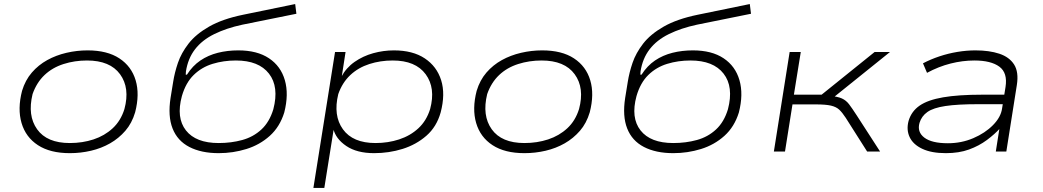

<svg xmlns="http://www.w3.org/2000/svg" viewBox="-20 -749 5155 949"><path d="M325 8Q228 8 167.5 -31.5Q107 -71 86.5 -141Q66 -211 89 -300Q105 -353 137.5 -390.5Q170 -428 213.5 -452Q257 -476 308.5 -488Q360 -500 413 -500Q510 -500 570 -460.5Q630 -421 650.5 -352Q671 -283 648 -194Q632 -140 599.5 -102.5Q567 -65 524 -40.5Q481 -16 430 -4Q379 8 325 8ZM325 -42Q388 -42 442.5 -60Q497 -78 537 -115Q577 -152 595 -210Q623 -314 573.5 -382Q524 -450 410 -450Q349 -450 294 -432.5Q239 -415 200 -378Q161 -341 141 -284Q115 -178 163.5 -110Q212 -42 325 -42Z M1061 8Q975 8 916 -22.5Q857 -53 833 -114Q809 -175 823 -265L836 -345Q843 -390 859.5 -438.5Q876 -487 912 -533.5Q948 -580 1013.5 -617.5Q1079 -655 1181 -676L1439 -729L1445 -681L1178 -627Q1099 -610 1039 -580.5Q979 -551 944 -505.5Q909 -460 899 -396L898 -380H904Q932 -424 970.5 -450Q1009 -476 1056.5 -488Q1104 -500 1158 -500Q1251 -500 1309.5 -461Q1368 -422 1388 -352.5Q1408 -283 1385 -193Q1363 -122 1313.5 -77.5Q1264 -33 1198 -12.5Q1132 8 1061 8ZM1061 -42Q1123 -42 1177.5 -57Q1232 -72 1272 -109Q1312 -146 1331 -209Q1360 -320 1309.5 -385Q1259 -450 1146 -450Q1085 -450 1031 -433.5Q977 -417 937.5 -378.5Q898 -340 879 -274Q850 -167 899 -104.5Q948 -42 1061 -42Z M1529 180 1636 -492H1688L1669 -369H1667Q1691 -414 1732.5 -443Q1774 -472 1824.5 -486Q1875 -500 1927 -500Q2020 -500 2079.5 -460.5Q2139 -421 2160.5 -352.5Q2182 -284 2158 -193Q2138 -122 2087.5 -78Q2037 -34 1970 -13Q1903 8 1829 8Q1744 8 1691.5 -27.5Q1639 -63 1627 -114H1630L1583 180ZM1836 -42Q1898 -42 1953 -60Q2008 -78 2048 -115Q2088 -152 2106 -210Q2134 -314 2084 -382Q2034 -450 1921 -450Q1860 -450 1805.5 -432.5Q1751 -415 1711.5 -378Q1672 -341 1652 -284Q1626 -178 1675 -110Q1724 -42 1836 -42Z M2572 8Q2475 8 2414.5 -31.5Q2354 -71 2333.5 -141Q2313 -211 2336 -300Q2352 -353 2384.5 -390.5Q2417 -428 2460.5 -452Q2504 -476 2555.5 -488Q2607 -500 2660 -500Q2757 -500 2817 -460.5Q2877 -421 2897.5 -352Q2918 -283 2895 -194Q2879 -140 2846.5 -102.5Q2814 -65 2771 -40.5Q2728 -16 2677 -4Q2626 8 2572 8ZM2572 -42Q2635 -42 2689.5 -60Q2744 -78 2784 -115Q2824 -152 2842 -210Q2870 -314 2820.5 -382Q2771 -450 2657 -450Q2596 -450 2541 -432.5Q2486 -415 2447 -378Q2408 -341 2388 -284Q2362 -178 2410.5 -110Q2459 -42 2572 -42Z M3308 8Q3222 8 3163 -22.5Q3104 -53 3080 -114Q3056 -175 3070 -265L3083 -345Q3090 -390 3106.5 -438.5Q3123 -487 3159 -533.5Q3195 -580 3260.5 -617.5Q3326 -655 3428 -676L3686 -729L3692 -681L3425 -627Q3346 -610 3286 -580.5Q3226 -551 3191 -505.5Q3156 -460 3146 -396L3145 -380H3151Q3179 -424 3217.5 -450Q3256 -476 3303.5 -488Q3351 -500 3405 -500Q3498 -500 3556.5 -461Q3615 -422 3635 -352.5Q3655 -283 3632 -193Q3610 -122 3560.5 -77.5Q3511 -33 3445 -12.5Q3379 8 3308 8ZM3308 -42Q3370 -42 3424.5 -57Q3479 -72 3519 -109Q3559 -146 3578 -209Q3607 -320 3556.5 -385Q3506 -450 3393 -450Q3332 -450 3278 -433.5Q3224 -417 3184.5 -378.5Q3145 -340 3126 -274Q3097 -167 3146 -104.5Q3195 -42 3308 -42Z M3805 0 3883 -492H3938L3904 -281H4041L4303 -492H4379L4088 -258L4077 -276Q4120 -272 4141 -262.5Q4162 -253 4176.5 -234Q4191 -215 4215 -178L4330 0H4266L4160 -167Q4143 -193 4128 -207Q4113 -221 4087 -227Q4061 -233 4011 -233H3897L3860 0Z M4655 8Q4584 8 4538.5 -13.5Q4493 -35 4476 -71.5Q4459 -108 4471 -152Q4485 -199 4525.5 -227Q4566 -255 4641.5 -268Q4717 -281 4834 -281H4960L4952 -234H4813Q4713 -234 4653 -225Q4593 -216 4564 -195.5Q4535 -175 4525 -142Q4512 -97 4548.5 -69Q4585 -41 4665 -41Q4732 -41 4790.5 -66Q4849 -91 4888 -130.5Q4927 -170 4933 -213L4950 -319Q4961 -389 4919.5 -419.5Q4878 -450 4796 -450Q4738 -450 4678.5 -435Q4619 -420 4562 -389L4542 -436Q4580 -456 4623.5 -470.5Q4667 -485 4712.5 -492.5Q4758 -500 4801 -500Q4870 -500 4919.5 -483.5Q4969 -467 4992.5 -430Q5016 -393 5006 -329L4954 0H4902L4920 -115L4924 -116Q4897 -86 4858 -57Q4819 -28 4769.5 -10Q4720 8 4655 8Z"/></svg>

Font: Nunito Sans 7pt Expanded ExtraLight
Style: Italic
Weight: 250
Width: 7
Italic angle: -9°
Designer: Vernon Adams
Foundry: Vernon Adams
Version: Version 3.101;gftools[0.9.27]